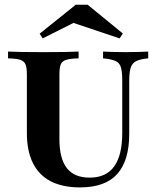

<svg xmlns="http://www.w3.org/2000/svg" viewBox="-20 -792 670 823"><path d="M322.6 11.3Q248.4 11.3 197.6 -14.9Q146.8 -41.1 121 -93.1Q95.2 -145.2 95.2 -221V-472.6Q95.2 -501.6 89.5 -515.7Q83.9 -529.8 66.9 -535.5Q50 -541.1 14.5 -541.9V-571Q56.5 -568.5 166.9 -568.5Q274.2 -568.5 316.9 -571V-541.9Q281.5 -541.1 263.7 -535.5Q246 -529.8 240.3 -515.7Q234.7 -501.6 234.7 -472.6V-196Q234.7 -112.1 266.5 -71.4Q298.4 -30.6 364.5 -30.6Q434.7 -30.6 469.4 -78.6Q504 -126.6 504 -221.8V-445.2Q504 -483.9 498.4 -503.2Q492.7 -522.6 475 -530.6Q457.3 -538.7 421.8 -541.9V-571Q433.9 -570.2 458.1 -569.4Q482.3 -568.5 516.9 -568.5Q552.4 -568.5 577 -569.4Q601.6 -570.2 615.3 -571V-541.9Q581.5 -538.7 564.1 -530.2Q546.8 -521.8 540.3 -502Q533.9 -482.3 533.9 -444.4V-217.7Q533.9 -104 482.7 -46.4Q431.5 11.3 322.6 11.3ZM162.9 -627.4 150 -647.6 304.8 -771.8H355.6L506.5 -648.4L492.7 -627.4L269.4 -702.4L316.9 -704.8Z"/></svg>

Font: Playfair 5pt SemiExpanded Light ExtraBold
Style: Regular
Weight: 800
Version: Version 2.001;gftools[0.9.30]